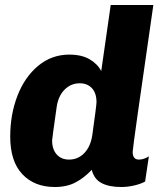

<svg xmlns="http://www.w3.org/2000/svg" viewBox="-20 -740 656 770"><path d="M386 -455 424 -720H595Q512 -148 512 -131Q512 -100 537 -100Q557 -100 577 -113L562 -12Q544 -2 517.5 4Q491 10 466 10Q417 10 387 -6Q357 -22 348 -59Q318 -27 283 -8.5Q248 10 200 10Q118 10 69.5 -41.5Q21 -93 21 -192Q21 -281 50 -356Q79 -431 133 -476Q187 -521 258 -521Q307 -521 339 -502.5Q371 -484 386 -455ZM207 -309Q189 -183 189 -177Q189 -141 207.5 -120.5Q226 -100 257 -100Q293 -100 318 -126Q343 -152 350 -197Q367 -318 367 -330Q367 -367 348.5 -386.5Q330 -406 300 -406Q264 -406 238.5 -380Q213 -354 207 -309Z"/></svg>

Font: Chivo ExtraBold Italic
Style: Regular
Weight: 800
Italic angle: -8.05°
Designer: Hector Gatti
Foundry: Omnibus-Type
Version: Version 1.007